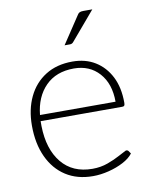

<svg xmlns="http://www.w3.org/2000/svg" viewBox="-82 -774 656 841"><g transform="rotate(-10 246.0 -354.0)"><path d="M264 6Q194 6 143.5 -26.5Q93 -59 65.5 -118.5Q38 -178 38 -258Q38 -330 64.5 -385.5Q91 -441 141 -472.5Q191 -504 261 -504Q319 -504 362 -477.5Q405 -451 429.5 -403Q454 -355 454 -287Q454 -278 451.5 -274.5Q449 -271 442 -271H79Q79 -266 79 -261.5Q79 -257 79 -249Q81 -146 130 -86Q179 -26 267 -26Q304 -26 335.5 -37.5Q367 -49 390.5 -62Q414 -75 423 -79Q430 -81 435 -76L444 -63Q429 -43 399.5 -27.5Q370 -12 334 -3Q298 6 264 6ZM81 -298H417Q417 -378 374.5 -425.5Q332 -473 262 -473Q183 -473 136 -425.5Q89 -378 81 -298ZM240 -580 319 -699Q324 -708 330 -711Q336 -714 347 -714H387L280 -588Q277 -584 273 -582Q269 -580 264 -580Z"/></g></svg>

Font: Aleo ExtraLight
Style: Regular
Weight: 250
Designer: Alessio Laiso
Foundry: Alessio Laiso
Version: Version 2.001;gftools[0.9.29]